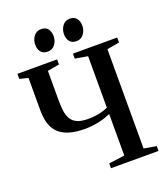

<svg xmlns="http://www.w3.org/2000/svg" viewBox="-168 -1067 1025 1182"><g transform="rotate(-20 345.0 -476.0)"><path d="M456.5 -318Q421 -300.5 375.2 -291.2Q329.5 -282 288.5 -282Q232.5 -282 193.2 -292.5Q154 -303 129 -322Q104 -341 90.5 -366.2Q77 -391.5 71.5 -421Q66 -450.5 66 -482.5V-695.5L10.5 -710V-743H270.5V-710L193 -696V-503.5Q193 -467 196.8 -436Q200.5 -405 213.2 -381.8Q226 -358.5 252.8 -345.8Q279.5 -333 326 -333Q354.5 -333 379.2 -336.8Q404 -340.5 423.8 -346.5Q443.5 -352.5 456.5 -359V-696L374 -710.5V-743H664V-710.5L583 -696V-45.5L664.5 -31.5V0H353V-31.5L456.5 -45.5ZM232.5 -807.5Q203.5 -807.5 189 -826.2Q174.5 -845 174.5 -873Q174.5 -904.5 192.2 -928.2Q210 -952 240.5 -952H241.5Q270.5 -952 285 -933Q299.5 -914 299.5 -886Q299.5 -855.5 282 -831.5Q264.5 -807.5 233.5 -807.5ZM421 -807.5Q392 -807.5 377.5 -826.2Q363 -845 363 -873Q363 -904.5 380.5 -928.2Q398 -952 428.5 -952H429.5Q458.5 -952 473 -933Q487.5 -914 487.5 -886Q487.5 -855.5 470 -831.5Q452.5 -807.5 422 -807.5Z"/></g></svg>

Font: Merriweather 96pt SemiBold
Style: Regular
Weight: 600
Version: Version 2.100